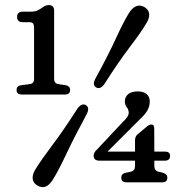

<svg xmlns="http://www.w3.org/2000/svg" viewBox="-20 -736 749 775"><path d="M71.5 -646.5Q49 -646.5 49 -668Q49 -689 72.5 -689H105Q121.5 -689 131.8 -694Q142 -699 153 -707Q165 -715.5 176.5 -715.5Q198.5 -715.5 198.5 -693V-417Q198.5 -399.5 215.5 -396.5L245.5 -392Q263 -388.5 263 -372.5Q263 -354.5 241.5 -354.5H68.5Q47 -354.5 47 -372.5Q47 -389.5 65 -392L100 -396.5Q117.5 -398.5 117.5 -417.5V-622Q117.5 -637 113 -641.8Q108.5 -646.5 98 -646.5ZM525 -170Q525 -184.5 534.5 -193L572 -224.5Q582 -233.5 590.5 -233.5Q602.5 -233.5 602.5 -219.5L603 -124H646Q666.5 -124 666.5 -107Q666.5 -87.5 645.5 -87.5H603V-65Q603 -47 620 -43L638 -38.5Q655.5 -33 655.5 -19Q655.5 0 634 0H491Q469.5 0 469.5 -19Q469.5 -34.5 487 -38.5L508 -43Q525 -46.5 525 -65V-87.5H381Q358 -87.5 358 -108Q358 -113.5 361.2 -120Q364.5 -126.5 373.5 -134.5L476.5 -244.5Q499.5 -265 499.5 -280.5Q499.5 -294 491.8 -303Q484 -312 484 -327.5Q484 -344.5 497.2 -355.8Q510.5 -367 537 -367Q558.5 -367 571.5 -356.5Q584.5 -346 584.5 -326Q584.5 -310 576.8 -293.5Q569 -277 543 -253L414 -124H525ZM401.5 -397Q384.5 -373 367.5 -383.5Q351.5 -393 365.5 -419.5Q416.5 -512.5 447.8 -580.8Q479 -649 501.5 -685Q530 -727.5 564.5 -706.5Q581 -696 582.2 -679Q583.5 -662 571 -642.5Q550 -606.5 504.2 -546.5Q458.5 -486.5 401.5 -397ZM292.5 -297.5Q310 -321.5 327 -311.5Q343.5 -301 329.5 -274.5Q280.5 -184 247.8 -114.5Q215 -45 192.5 -9.5Q165 34 129.5 12Q113 2 111.8 -15.2Q110.5 -32.5 123 -52.5Q144.5 -88 191 -149.8Q237.5 -211.5 292.5 -297.5Z"/></svg>

Font: Fraunces 72pt S100
Style: Regular
Weight: 400
Version: Version 1.000; ttfautohint (v1.8.3)